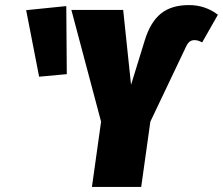

<svg xmlns="http://www.w3.org/2000/svg" viewBox="-20 -736 878 756"><path d="M378 -257 261 -697H465L496 -402L550 -577Q572 -649 613.5 -682.5Q655 -716 724 -716Q788 -716 838 -678L776 -569Q760 -578 746 -578Q734 -578 726 -571.5Q718 -565 711 -549L572 -257L536 0H342ZM241 -712 243 -444 134 -434 83 -696Z"/></svg>

Font: Fira Sans Extra Condensed Black
Style: Italic
Weight: 900
Width: 3
Italic angle: -8°
Designer: Carrois Corporate & Edenspiekermann AG
Foundry: Carrois Corporate GbR & Edenspiekermann AG
Version: Version 4.203